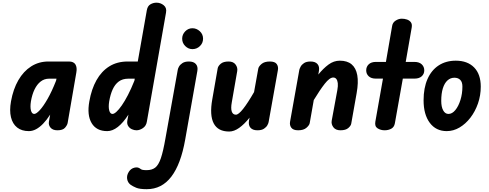

<svg xmlns="http://www.w3.org/2000/svg" viewBox="-20 -948 3556 1397"><path d="M190 6Q138 6 104.8 -20.2Q71.5 -46.5 59.8 -95.2Q48 -144 60 -210.5Q76 -299.5 113.5 -364.5Q151 -429.5 206.8 -465Q262.5 -500.5 332 -500.5H481.5Q516 -500.5 529 -478.8Q542 -457 535.5 -421L472 -52.5Q469 -37 453 -18.5Q437 0 398 0Q364 0 347.8 -19Q331.5 -38 336 -62.5L345 -114Q319.5 -74.5 293.5 -47.8Q267.5 -21 241.8 -7.5Q216 6 190 6ZM229 -119Q244 -119 269.5 -146.5Q295 -174 326 -228Q357 -282 388 -361L391 -375.5H336Q302.5 -375.5 276 -355Q249.5 -334.5 231.5 -297.5Q213.5 -260.5 205 -210.5Q198.5 -169.5 205.2 -144.2Q212 -119 229 -119Z M760 6Q681.5 6 646.8 -52.2Q612 -110.5 630 -210.5Q645.5 -299.5 682 -364.5Q718.5 -429.5 775.2 -465Q832 -500.5 909 -500.5H982.5L1048.5 -874.5Q1054 -904.5 1074.5 -916.5Q1095 -928.5 1118.5 -928.5Q1148 -928.5 1171.2 -909.8Q1194.5 -891 1188 -856.5L1048.5 -62.5Q1043.5 -32 1020 -16Q996.5 0 973 0Q957 0 940 -7.5Q923 -15 912.8 -30.8Q902.5 -46.5 906.5 -71L914.5 -114Q876 -54.5 837.2 -24.2Q798.5 6 760 6ZM798.5 -119Q810 -119 827.2 -134.5Q844.5 -150 866 -180.8Q887.5 -211.5 911 -256.8Q934.5 -302 958 -361L960.5 -375.5H912.5Q872 -375.5 844.2 -355Q816.5 -334.5 799.8 -297.5Q783 -260.5 774.5 -210.5Q768 -169.5 774.8 -144.2Q781.5 -119 798.5 -119Z M1047.5 428.5Q996 428.5 971 418Q946 407.5 930.5 396.5Q909 380.5 905 353.8Q901 327 918 301Q932.5 278.5 958 272Q983.5 265.5 1001 280Q1008 286 1018 288Q1028 290 1047.5 290Q1085.5 290 1109.5 271.5Q1133.5 253 1150.5 203Q1167.5 153 1184 58L1273.5 -440.5Q1274.5 -449 1282.2 -463.2Q1290 -477.5 1307.5 -489Q1325 -500.5 1355 -500.5Q1389 -500.5 1405.2 -482Q1421.5 -463.5 1416 -432L1327.5 67.5Q1296 246.5 1226.5 337.5Q1157 428.5 1047.5 428.5ZM1380 -590.5Q1350.5 -590.5 1328 -612.8Q1305.5 -635 1305.5 -666.5Q1305.5 -697 1327.5 -719.8Q1349.5 -742.5 1380 -742.5Q1410 -742.5 1433.8 -720.8Q1457.5 -699 1457.5 -666.5Q1457.5 -635 1434.8 -612.8Q1412 -590.5 1380 -590.5Z M1647.5 9Q1566 9 1535 -50.2Q1504 -109.5 1524.5 -225L1564 -451Q1567 -467.5 1586 -484Q1605 -500.5 1643.5 -500.5Q1678 -500.5 1694.2 -478.2Q1710.5 -456 1706 -430.5L1666.5 -203.5Q1658.5 -160 1666.2 -136.8Q1674 -113.5 1696.5 -113.5Q1715.5 -113.5 1749 -155.8Q1782.5 -198 1828.5 -278L1859 -447.5Q1861.5 -464 1882.5 -482.2Q1903.5 -500.5 1943.5 -500.5Q1980.5 -500.5 1993.5 -482Q2006.5 -463.5 2002 -438L1934.5 -60Q1933.5 -52 1925.8 -37.5Q1918 -23 1900.8 -11.5Q1883.5 0 1853 0Q1819 0 1802.8 -18.2Q1786.5 -36.5 1791.5 -68.5L1796 -92Q1757.5 -44 1720.2 -17.5Q1683 9 1647.5 9Z M2149.5 0Q2113.5 0 2099.8 -18.5Q2086 -37 2090.5 -62.5L2158 -440.5Q2160 -449 2167.5 -463.2Q2175 -477.5 2192.2 -489Q2209.5 -500.5 2239.5 -500.5Q2274 -500.5 2290 -482Q2306 -463.5 2300.5 -432L2296 -405.5Q2332 -450 2370.2 -478.2Q2408.5 -506.5 2452.5 -506.5Q2506.5 -506.5 2538.2 -480Q2570 -453.5 2579.5 -401.2Q2589 -349 2575 -270.5L2535.5 -48Q2533 -33 2514.2 -16.5Q2495.5 0 2457 0Q2422 0 2405.5 -22.2Q2389 -44.5 2393.5 -70L2434.5 -292.5Q2440 -322.5 2437.8 -342.8Q2435.5 -363 2427 -373.5Q2418.5 -384 2404.5 -384Q2378.5 -384 2343 -338.8Q2307.5 -293.5 2263 -220L2233.5 -52.5Q2231 -37 2210 -18.5Q2189 0 2149.5 0Z M2778.5 0Q2750.5 0 2727.8 -14Q2705 -28 2711 -62.5L2766.5 -376H2715Q2681 -376 2662.8 -393Q2644.5 -410 2644.5 -436Q2644.5 -462.5 2662.8 -480Q2681 -497.5 2715 -497.5H2788L2833.5 -760.5Q2837.5 -784.5 2859 -798.2Q2880.5 -812 2903.5 -812Q2923 -812 2941 -806Q2959 -800 2969.5 -786Q2980 -772 2975.5 -747L2932 -497.5H2995.5Q3030 -497.5 3048.5 -480Q3067 -462.5 3067 -436Q3067 -410 3048.5 -393Q3030 -376 2995.5 -376H2911L2853 -50.5Q2848 -23 2826.8 -11.5Q2805.5 0 2778.5 0Z M3230.5 6Q3152 6 3107 -54.5Q3062 -115 3062 -218Q3062 -308 3090.5 -372.8Q3119 -437.5 3171.8 -472Q3224.5 -506.5 3296.5 -506.5Q3381.5 -506.5 3429.8 -457.2Q3478 -408 3478 -317.5Q3478 -253.5 3457.8 -195.2Q3437.5 -137 3402.8 -91.8Q3368 -46.5 3323.5 -20.2Q3279 6 3230.5 6ZM3243 -119Q3270 -119 3293 -147Q3316 -175 3330.2 -220.5Q3344.5 -266 3344.5 -318.5Q3344.5 -351 3328.8 -366.8Q3313 -382.5 3286.5 -382.5Q3257.5 -382.5 3235.8 -362.8Q3214 -343 3202.2 -305.2Q3190.5 -267.5 3190.5 -214Q3190.5 -170 3204.8 -144.5Q3219 -119 3243 -119Z"/></svg>

Font: Edu AU VIC WA NT Hand
Style: Bold
Weight: 700
Version: Version 1.001